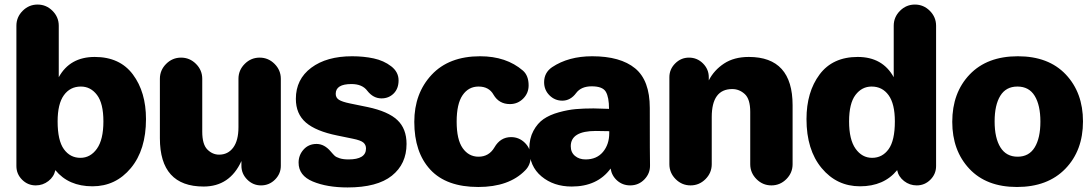

<svg xmlns="http://www.w3.org/2000/svg" viewBox="-20 -806 4794 843"><path d="M386 12Q281 12 223 -59Q217 -30 192.5 -11Q168 8 137 8Q102 8 77 -17Q52 -42 52 -77V-693Q52 -731 79.5 -758.5Q107 -786 145 -786Q183 -786 210.5 -758.5Q238 -731 238 -693V-467Q287 -556 396 -556Q506 -556 563.5 -479Q621 -402 621 -283Q621 -148 554.5 -68Q488 12 386 12ZM333 -113Q377 -113 405.5 -153Q434 -193 434 -273Q434 -352 406 -389Q378 -426 335 -426Q288 -426 260.5 -388Q233 -350 233 -273Q233 -189 260.5 -151Q288 -113 333 -113Z M874 13Q682 13 682 -199V-460Q682 -498 709.5 -525.5Q737 -553 775 -553Q813 -553 840.5 -525.5Q868 -498 868 -460V-228Q868 -172 890.5 -149.5Q913 -127 942 -127Q981 -127 1004 -158Q1027 -189 1027 -248V-460Q1027 -498 1054.5 -525.5Q1082 -553 1120 -553Q1158 -553 1185.5 -525.5Q1213 -498 1213 -460V-78Q1213 -43 1187.5 -17.5Q1162 8 1126 8Q1091 8 1065.5 -17.5Q1040 -43 1040 -78V-99Q989 13 874 13Z M1506 17Q1416 17 1353.5 -9Q1291 -35 1291 -92Q1291 -125 1313 -149.5Q1335 -174 1370 -174Q1404 -174 1432 -141Q1443 -128 1449.5 -122Q1456 -116 1471.5 -111Q1487 -106 1510 -106Q1587 -106 1587 -154Q1587 -170 1575.5 -180Q1564 -190 1529 -197L1461 -211Q1367 -230 1323 -268Q1279 -306 1279 -372Q1279 -458 1346.5 -508.5Q1414 -559 1526 -559Q1577 -559 1621 -549.5Q1665 -540 1697.5 -515Q1730 -490 1730 -453Q1730 -417 1708.5 -395.5Q1687 -374 1655 -374Q1619 -374 1593 -407Q1571 -437 1523 -437Q1454 -437 1454 -394Q1454 -377 1468 -368Q1482 -359 1516 -352L1594 -336Q1684 -317 1724.5 -279Q1765 -241 1765 -174Q1765 -86 1700.5 -34.5Q1636 17 1506 17Z M2080 15Q1940 15 1869.5 -61Q1799 -137 1799 -271Q1799 -396 1875 -477.5Q1951 -559 2088 -559Q2203 -559 2276 -496Q2301 -474 2301 -431Q2301 -397 2277 -373Q2253 -349 2219 -349Q2171 -349 2147 -390Q2127 -426 2081 -426Q2037 -426 2011 -388Q1985 -350 1985 -272Q1985 -193 2011.5 -155.5Q2038 -118 2081 -118Q2127 -118 2151 -159Q2177 -204 2224 -204Q2259 -204 2284.5 -179Q2310 -154 2310 -118Q2310 -82 2286 -58Q2215 15 2080 15Z M2490 13Q2411 13 2357.5 -31.5Q2304 -76 2304 -153Q2304 -198 2322 -231.5Q2340 -265 2367 -283.5Q2394 -302 2434 -313Q2474 -324 2508.5 -327Q2543 -330 2586 -330Q2597 -330 2620 -329Q2643 -328 2654 -328Q2654 -379 2640 -403Q2626 -427 2578 -427Q2532 -427 2510 -398Q2485 -364 2449 -364Q2416 -364 2392.5 -387.5Q2369 -411 2369 -445Q2369 -487 2404 -511Q2476 -559 2580 -559Q2704 -559 2768.5 -506Q2833 -453 2833 -332Q2833 -110 2834 -81Q2835 -45 2809.5 -18.5Q2784 8 2747 8Q2714 8 2690 -13Q2666 -34 2661 -66Q2603 13 2490 13ZM2551 -106Q2600 -106 2627.5 -139Q2655 -172 2655 -222V-230Q2645 -230 2625.5 -230.5Q2606 -231 2596 -231Q2486 -231 2486 -164Q2486 -137 2504.5 -121.5Q2523 -106 2551 -106Z M2919 -85V-467Q2919 -502 2944.5 -527.5Q2970 -553 3005 -553Q3041 -553 3066.5 -527.5Q3092 -502 3092 -467V-453Q3115 -498 3159 -527Q3203 -556 3268 -556Q3460 -556 3460 -344V-85Q3460 -47 3432.5 -19.5Q3405 8 3367 8Q3329 8 3301.5 -19.5Q3274 -47 3274 -85V-315Q3274 -371 3250 -393Q3226 -415 3195 -415Q3105 -415 3105 -292V-85Q3105 -47 3077.5 -19.5Q3050 8 3012 8Q2974 8 2946.5 -19.5Q2919 -47 2919 -85Z M3756 12Q3654 12 3587.5 -68Q3521 -148 3521 -283Q3521 -402 3578.5 -479Q3636 -556 3746 -556Q3855 -556 3904 -467V-693Q3904 -731 3931.5 -758.5Q3959 -786 3997 -786Q4035 -786 4062.5 -758.5Q4090 -731 4090 -693V-77Q4090 -42 4065 -17Q4040 8 4005 8Q3974 8 3949.5 -11Q3925 -30 3919 -59Q3861 12 3756 12ZM3809 -113Q3854 -113 3881.5 -151Q3909 -189 3909 -273Q3909 -350 3881.5 -388Q3854 -426 3807 -426Q3764 -426 3736 -389Q3708 -352 3708 -273Q3708 -193 3736.5 -153Q3765 -113 3809 -113Z M4445 15Q4311 15 4236 -65Q4161 -145 4161 -271Q4161 -399 4237.5 -479Q4314 -559 4449 -559Q4584 -559 4659.5 -479Q4735 -399 4735 -273Q4735 -145 4657.5 -65Q4580 15 4445 15ZM4447 -426Q4397 -426 4372 -385.5Q4347 -345 4347 -273Q4347 -200 4372.5 -159Q4398 -118 4448 -118Q4498 -118 4523 -159Q4548 -200 4548 -272Q4548 -344 4523 -385Q4498 -426 4447 -426Z"/></svg>

Font: Jellee Roman
Style: Regular
Weight: 400
Designer: Alfredo Marco Pradil
Foundry: Alfredo Marco Pradil
Version: Version 1.016;PS 001.016;hotconv 1.0.88;makeotf.lib2.5.64775